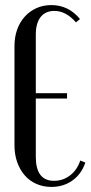

<svg xmlns="http://www.w3.org/2000/svg" viewBox="-20 -728 360 756"><path d="M37 -546Q37 -582 47.5 -611.5Q58 -641 77.5 -662.5Q97 -684 123.5 -696Q150 -708 182 -708Q250 -708 295 -653L279 -640Q240 -685 194 -685Q159 -685 140 -661Q121 -637 121 -592V-361H244V-340H121V-110Q121 -16 193 -16Q228 -16 256 -37.5Q284 -59 296 -96L316 -88Q301 -43 265.5 -17.5Q230 8 182 8Q150 8 123 -4Q96 -16 77 -38Q58 -60 47.5 -90Q37 -120 37 -156Z"/></svg>

Font: Moniqa SemBd Narrow Heading
Style: Regular
Weight: 600
Width: 4
Designer: Rajesh Rajput
Foundry: Rajesh Rajput
Version: Version 1.000